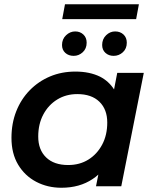

<svg xmlns="http://www.w3.org/2000/svg" viewBox="-20 -877 726 904"><path d="M269 7Q204 7 150.5 -21Q97 -49 65.5 -101.5Q34 -154 34 -228Q34 -296 56.5 -353Q79 -410 120 -452Q161 -494 215.5 -517Q270 -540 335 -540Q402 -540 451 -516Q492 -495 517 -456L532 -534H657L551 0H432L443 -55Q430 -43 416 -34Q355 7 269 7ZM301 -100Q355 -100 396 -125.5Q437 -151 461 -196Q485 -241 485 -300Q485 -362 448 -398Q411 -434 344 -434Q291 -434 249.5 -408.5Q208 -383 184 -338Q160 -293 160 -234Q160 -172 197 -136Q234 -100 301 -100ZM515 -614Q492 -614 476.5 -628Q461 -642 461 -665Q461 -693 479.5 -711Q498 -729 522 -729Q546 -729 561.5 -714.5Q577 -700 577 -676Q577 -648 558.5 -631Q540 -614 515 -614ZM327 -614Q303 -614 287.5 -628Q272 -642 272 -665Q272 -693 291 -711Q310 -729 334 -729Q357 -729 372.5 -714.5Q388 -700 388 -676Q388 -648 369.5 -631Q351 -614 327 -614ZM273 -787 286 -857H634L621 -787Z"/></svg>

Font: Montserrat Thin SemiBold
Style: Italic
Weight: 600
Italic angle: -11.3°
Version: Version 9.000